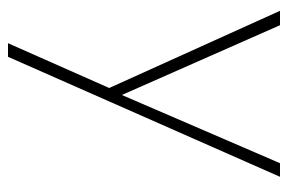

<svg xmlns="http://www.w3.org/2000/svg" viewBox="-140 -360 720 480"><g transform="rotate(90 220.0 -120.0)"><path d="M422 -460H388L209 -45L227 -43L43 -460H7L200 -33L88 220H122Z"/></g></svg>

Font: Jost ExtraLight
Style: Regular
Weight: 250
Version: Version 3.710